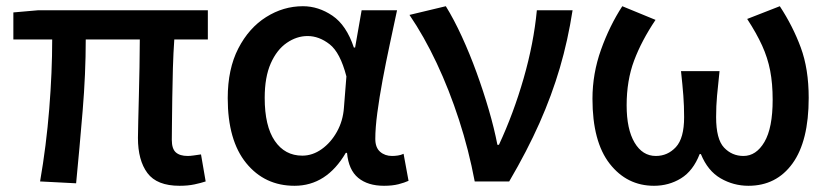

<svg xmlns="http://www.w3.org/2000/svg" viewBox="-20 -584 2677 618"><path d="M558 14Q485 14 454.5 -27Q424 -68 424 -140Q424 -159 425 -194.5Q426 -230 427 -275Q428 -320 429 -367.5Q430 -415 430 -457H256Q256 -347 246 -227Q236 -107 225 6L109 0Q129 -115 138.5 -233.5Q148 -352 148 -457H23V-544L103 -551H649V-457H541Q538 -414 536.5 -364.5Q535 -315 534.5 -268.5Q534 -222 533.5 -186.5Q533 -151 533 -134Q533 -105 546 -93.5Q559 -82 584 -82Q592 -82 602.5 -83.5Q613 -85 627 -87L642 0Q627 5 606 9.5Q585 14 558 14Z M928 14Q832 14 772.5 -59Q713 -132 713 -268Q713 -362 747 -428Q781 -494 836.5 -529Q892 -564 955 -564Q1005 -564 1050 -533.5Q1095 -503 1119 -431H1123L1144 -551H1258Q1247 -499 1234.5 -441Q1222 -383 1211.5 -326.5Q1201 -270 1194.5 -221Q1188 -172 1188 -137Q1188 -109 1203.5 -95.5Q1219 -82 1242 -82Q1251 -82 1261 -83.5Q1271 -85 1279 -89L1295 -2Q1282 4 1262.5 9Q1243 14 1216 14Q1164 14 1133 -11.5Q1102 -37 1097 -92H1093Q1031 14 928 14ZM953 -83Q986 -83 1015.5 -104Q1045 -125 1064.5 -160Q1084 -195 1087 -237L1095 -338Q1075 -415 1041 -441.5Q1007 -468 970 -468Q935 -468 903 -446Q871 -424 851.5 -380Q832 -336 832 -269Q832 -178 864.5 -130.5Q897 -83 953 -83Z M1508 0Q1489 -101 1457.5 -198Q1426 -295 1385.5 -381Q1345 -467 1298 -536L1415 -564Q1441 -522 1466.5 -466.5Q1492 -411 1514 -350.5Q1536 -290 1553.5 -230Q1571 -170 1581 -118H1586Q1633 -219 1665.5 -332Q1698 -445 1708 -551H1823Q1808 -454 1782 -365.5Q1756 -277 1716.5 -188Q1677 -99 1619 0Z M2085 14Q1998 14 1942.5 -57Q1887 -128 1887 -266Q1887 -347 1914.5 -424Q1942 -501 1983 -564L2090 -520Q2045 -453 2021 -389Q1997 -325 1997 -245Q1997 -168 2022.5 -125Q2048 -82 2091 -82Q2129 -82 2155.5 -110.5Q2182 -139 2182 -207Q2182 -243 2179.5 -276Q2177 -309 2172 -355H2296Q2291 -309 2288 -276Q2285 -243 2285 -207Q2285 -136 2310.5 -109Q2336 -82 2373 -82Q2414 -82 2440.5 -127Q2467 -172 2467 -263Q2467 -315 2459 -356.5Q2451 -398 2433 -437.5Q2415 -477 2385 -523L2490 -564Q2532 -500 2557.5 -431Q2583 -362 2583 -269Q2583 -130 2531 -58Q2479 14 2389 14Q2341 14 2299.5 -10Q2258 -34 2236 -88H2232Q2211 -34 2172 -10Q2133 14 2085 14Z"/></svg>

Font: Source Han Sans SC Medium
Style: Regular
Weight: 500
Designer: Ryoko NISHIZUKA 西塚涼子 (kana, bopomofo & ideographs); Paul D. Hunt (Latin, Greek & Cyrillic); Sandoll Communications 산돌커뮤니
Foundry: Adobe
Version: Version 2.004;hotconv 1.0.118;makeotfexe 2.5.65603